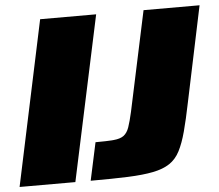

<svg xmlns="http://www.w3.org/2000/svg" viewBox="-55 -744 912 799"><g transform="rotate(-5 401.0 -344.0)"><path d="M-5 0 141 -688H375L228 0ZM292 0 326 -158Q374 -158 402 -160.5Q430 -163 444.5 -174Q459 -185 467 -208Q475 -231 484 -271L573 -688H807L723 -288Q709 -219 696 -170.5Q683 -122 666.5 -90Q650 -58 623 -40Q596 -22 553.5 -13.5Q511 -5 447.5 -2.5Q384 0 292 0Z"/></g></svg>

Font: Saira Thin Black
Style: Italic
Weight: 900
Italic angle: -12°
Version: Version 1.101